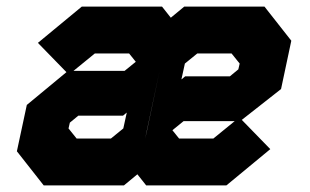

<svg xmlns="http://www.w3.org/2000/svg" viewBox="-20 -560 935 580"><path d="M112 0 31 -103 61 -243 185.5 -346H356.5L396.5 -378.5L394.5 -368L370 -398.5H266.5L188 -334.5L94.5 -430.5L227 -540H469.5L496 -506.5L536.5 -540H779L860 -437L829 -291L705.5 -194H534.5L494.5 -161.5L496.5 -172L521 -141.5H624.5L703 -205.5L796.5 -109.5L664 0H421.5L395 -33.5L354.5 0ZM155 -70H332L418.5 -141.5L472.5 -70H653L707.5 -115L653 -70H472.5L418.5 -141.5L423.5 -163L539.5 -261H699.5L773 -320.5L791 -403.5L739 -469H559L473 -397.5L419 -469.5H234L188 -431.5L234 -469.5H419L473 -397.5L468 -373.5L346 -277H189.5L117.5 -219L101 -140ZM155 -70 101 -140 117.5 -219 189.5 -277H346L468 -373.5L418.5 -141.5L332 -70ZM423.5 -163 473 -397.5 559 -469H739L791 -403.5L773 -320.5L699.5 -261H539.5ZM211.5 -141.5H315L352.5 -172L363 -220L351.5 -210.5H216.5L191 -189.5L187 -172ZM528 -320 539.5 -329.5H674.5L700 -350.5L704 -368L679.5 -398.5H576L538.5 -368Z"/></svg>

Font: Tourney Thin Black
Style: Italic
Weight: 900
Italic angle: -12°
Version: Version 1.015